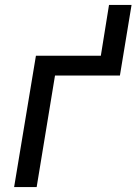

<svg xmlns="http://www.w3.org/2000/svg" viewBox="-20 -755 551 775"><path d="M37 0 125 -530H387L420 -735H511L464 -450H202L128 0Z"/></svg>

Font: Iosevka Curly Medium Oblique
Style: Regular
Weight: 500
Italic angle: -9°
Monospace: yes
Designer: Belleve Invis
Foundry: Belleve Invis
Version: Version 11.1.0; ttfautohint (v1.8.3)